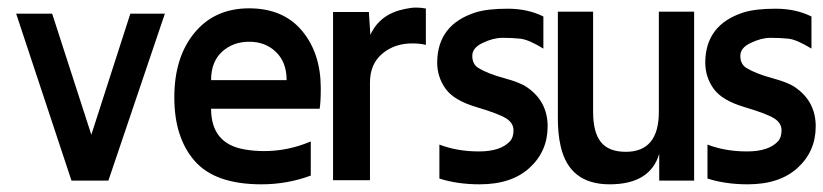

<svg xmlns="http://www.w3.org/2000/svg" viewBox="-20 -475 2165 505"><path d="M413.6 -439 265.1 0H168L22.5 -439H117.2L220.2 -120.6L322.8 -439Z M797.4 -13.2Q735.4 9.8 667.5 9.8Q545.9 9.8 492.2 -51.5Q438.5 -112.8 438.5 -218.8Q438.5 -324.7 491.7 -388.9Q544.9 -453.1 635 -453.1Q725.1 -453.1 774.4 -394Q823.7 -335 823.7 -242.7Q823.7 -207.5 820.8 -189H535.2Q535.2 -97.2 623 -82Q648.4 -77.6 674.8 -77.6Q737.8 -77.6 797.4 -103ZM733.9 -264.2Q733.9 -311 706.1 -338.1Q678.2 -365.2 635.5 -365.2Q592.8 -365.2 564 -338.9Q535.2 -312.5 535.2 -264.2Z M1043.9 -451.2Q1061.5 -455.1 1074.2 -455.1Q1086.9 -455.1 1100.1 -452.6V-356.9Q1085.4 -360.8 1064 -360.8Q1017.6 -360.8 985.4 -333.7Q953.1 -306.6 953.1 -257.8V-1H856V-443.4H950.2L954.1 -383.3Q979 -438 1043.9 -451.2Z M1129.9 -310.5Q1130.4 -410.2 1231 -442.4Q1262.2 -452.1 1315.2 -452.1Q1368.2 -452.1 1409.2 -431.6V-347.2Q1370.1 -371.1 1348.1 -373.3Q1326.2 -375.5 1301.8 -375.5Q1277.3 -375.5 1250 -362.3Q1222.2 -349.6 1222.2 -328.1Q1222.2 -306.6 1237.8 -296.4Q1262.7 -281.2 1305.9 -269.5Q1349.1 -257.8 1366.7 -245.1Q1420.4 -208 1420.4 -142.6Q1420.4 -77.1 1373 -33.7Q1325.7 9.8 1241.7 9.8Q1183.1 9.8 1135.7 -5.4V-94.7Q1182.6 -76.7 1239.7 -76.7Q1296.9 -76.7 1321.3 -103.5Q1330.6 -113.3 1330.6 -132.3Q1330.6 -151.4 1311.3 -163.6Q1292 -175.8 1232.9 -193.4Q1173.8 -210.9 1151.9 -241.7Q1129.9 -272.5 1129.9 -310.5Z M1626 -75.7Q1712.9 -75.7 1712.9 -180.7V-444.3H1805.7V0H1713.9V-70.3Q1689.9 9.8 1583.5 9.8Q1477.1 9.8 1454.6 -90.8Q1446.8 -124 1447.3 -169.4V-444.3H1540V-180.7Q1540 -127 1560.5 -101.3Q1581.1 -75.7 1626 -75.7Z M1835 -310.5Q1835.4 -410.2 1936 -442.4Q1967.3 -452.1 2020.3 -452.1Q2073.2 -452.1 2114.3 -431.6V-347.2Q2075.2 -371.1 2053.2 -373.3Q2031.2 -375.5 2006.8 -375.5Q1982.4 -375.5 1955.1 -362.3Q1927.2 -349.6 1927.2 -328.1Q1927.2 -306.6 1942.9 -296.4Q1967.8 -281.2 2011 -269.5Q2054.2 -257.8 2071.8 -245.1Q2125.5 -208 2125.5 -142.6Q2125.5 -77.1 2078.1 -33.7Q2030.8 9.8 1946.8 9.8Q1888.2 9.8 1840.8 -5.4V-94.7Q1887.7 -76.7 1944.8 -76.7Q2002 -76.7 2026.4 -103.5Q2035.6 -113.3 2035.6 -132.3Q2035.6 -151.4 2016.4 -163.6Q1997.1 -175.8 1938 -193.4Q1878.9 -210.9 1856.9 -241.7Q1835 -272.5 1835 -310.5Z"/></svg>

Font: Keraleeyam
Style: Regular
Weight: 400
Designer: Hussain K. H.
Foundry: Swathanthra Malayalam Computing(SMC) http://smc.org.in
Version: Version 3.0.0+20221109